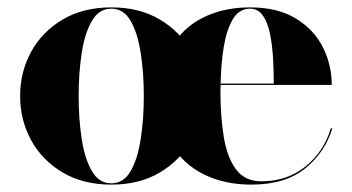

<svg xmlns="http://www.w3.org/2000/svg" viewBox="-20 -490 954 520"><path d="M34.5 -230Q34.5 -295 64.2 -349.5Q94 -404 149.5 -437Q205 -470 281.5 -470Q358 -470 413.2 -437Q468.5 -404 498.5 -349.5Q528.5 -295 528.5 -230Q528.5 -165 498.5 -110.5Q468.5 -56 413.2 -23Q358 10 281.5 10Q205 10 149.5 -23Q94 -56 64.2 -110.5Q34.5 -165 34.5 -230ZM193 -230Q193 -168 201.2 -114Q209.5 -60 228.8 -26.8Q248 6.5 281.5 6.5Q315 6.5 334 -26.8Q353 -60 361.2 -114Q369.5 -168 369.5 -230Q369.5 -292 361.2 -346Q353 -400 334 -433.2Q315 -466.5 281.5 -466.5Q248 -466.5 228.8 -433.2Q209.5 -400 201.2 -346Q193 -292 193 -230ZM880 -142.5Q860.5 -77.5 806.5 -33.8Q752.5 10 660 10Q588.5 10 532.5 -17.5Q476.5 -45 444.5 -98.5Q412.5 -152 412.5 -230Q412.5 -308 443.8 -361.5Q475 -415 530.2 -442.5Q585.5 -470 657 -470Q731.5 -470 780.8 -440.2Q830 -410.5 854.2 -362.5Q878.5 -314.5 878.5 -260H577.5Q577 -251 577 -242Q577 -176 585.8 -120.8Q594.5 -65.5 618.5 -32.2Q642.5 1 688 1Q758 1 807.8 -39.5Q857.5 -80 876 -142.5ZM657 -466.5Q627.5 -466.5 610.5 -437.8Q593.5 -409 586 -362.8Q578.5 -316.5 577.5 -263.5H721.5Q721.5 -297 719.5 -332.5Q717.5 -368 711.2 -398.5Q705 -429 692 -447.8Q679 -466.5 657 -466.5Z"/></svg>

Font: Bodoni* 48
Style: Bold
Weight: 700
Version: Version 2.2